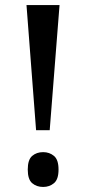

<svg xmlns="http://www.w3.org/2000/svg" viewBox="-20 -734 341 761"><path d="M123 -218 85 -714H216L177 -218ZM151 7Q125 7 107.5 -8Q90 -23 90 -62Q90 -101 107.5 -116Q125 -131 151 -131Q176 -131 194 -116Q212 -101 212 -62Q212 -23 194 -8Q176 7 151 7Z"/></svg>

Font: Noto Serif Georgian ExtraCondensed SemiBold
Style: Regular
Weight: 600
Width: 2
Designer: Monotype Design Team, Akaki Razmadze
Foundry: Google LLC
Version: Version 2.003; ttfautohint (v1.8.4.7-5d5b)